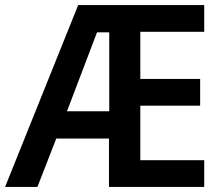

<svg xmlns="http://www.w3.org/2000/svg" viewBox="-21 -734 877 754"><path d="M781 0H407V-190H200L126 0H-1L286 -714H781V-609H530V-424H765V-319H530V-105H781ZM242 -297H408V-607H360Z"/></svg>

Font: Noto Sans Tamil SemiCondensed SemiBold
Style: Regular
Weight: 600
Width: 4
Designer: Jelle Bosma - Monotype Design Team
Foundry: Monotype Imaging Inc.
Version: Version 2.004; ttfautohint (v1.8.4.7-5d5b)